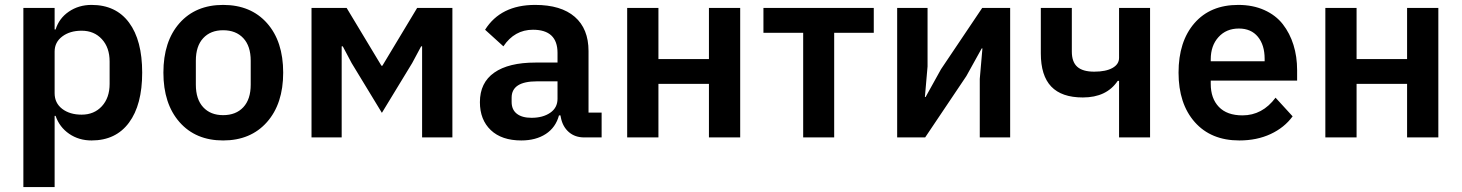

<svg xmlns="http://www.w3.org/2000/svg" viewBox="-20 -554 5892 774"><path d="M74.2 200.2V-522H200.2V-435.1H204.1Q218.3 -480.5 257.8 -507.3Q297.4 -534.2 349.1 -534.2Q447.3 -534.2 500.2 -462.9Q553.2 -391.6 553.2 -261.2Q553.2 -131.3 500 -59.6Q446.8 12.2 349.1 12.2Q297.9 12.2 258.8 -14.6Q219.7 -41.5 204.1 -86.9H200.2V200.2ZM309.1 -91.8Q359.4 -91.8 390.6 -125.7Q421.9 -159.7 421.9 -215.8V-306.2Q421.9 -362.3 390.6 -396.2Q359.4 -430.2 309.1 -430.2Q261.7 -430.2 231 -407Q200.2 -383.8 200.2 -346.2V-178.2Q200.2 -138.7 230.7 -115.2Q261.2 -91.8 309.1 -91.8Z M879.4 12.2Q768.6 12.2 703.6 -61.8Q638.7 -135.7 638.7 -261.2Q638.7 -387.2 703.6 -460.7Q768.6 -534.2 879.4 -534.2Q991.2 -534.2 1056.4 -460.7Q1121.6 -387.2 1121.6 -261.2Q1121.6 -135.7 1056.2 -61.8Q990.7 12.2 879.4 12.2ZM879.4 -89.8Q931.2 -89.8 960.9 -121.8Q990.7 -153.8 990.7 -212.9V-309.1Q990.7 -368.2 960.9 -400.1Q931.2 -432.1 879.4 -432.1Q828.6 -432.1 799.1 -400.1Q769.5 -368.2 769.5 -309.1V-212.9Q769.5 -153.8 799.1 -121.8Q828.6 -89.8 879.4 -89.8Z M1235.8 0V-522H1377.4L1517.6 -289.1H1521.5L1661.6 -522H1803.7V0H1681.6V-367.2H1677.7L1641.6 -299.8L1519.5 -99.1L1397.5 -299.8L1361.8 -367.2H1357.4V0Z M2081.5 12.2Q2002.4 12.2 1958.5 -29.5Q1914.6 -71.3 1914.6 -142.1Q1914.6 -220.7 1972.4 -261.2Q2030.3 -301.8 2138.7 -301.8H2227.5V-340.8Q2227.5 -434.1 2128.4 -434.1Q2054.2 -434.1 2009.3 -367.2L1935.5 -434.1Q1998.5 -534.2 2137.2 -534.2Q2241.7 -534.2 2297.1 -486.1Q2352.5 -438 2352.5 -348.1V-100.1H2405.3V0H2335.4Q2297.9 0 2273.2 -21.5Q2248.5 -43 2241.2 -79.1L2239.3 -88.9H2233.4Q2220.2 -40 2180.2 -13.9Q2140.1 12.2 2081.5 12.2ZM2122.6 -79.1Q2168.5 -79.1 2198 -99.4Q2227.5 -119.6 2227.5 -155.8V-226.1H2144.5Q2042.5 -226.1 2042.5 -160.2V-143.1Q2042.5 -111.8 2063.5 -95.5Q2084.5 -79.1 2122.6 -79.1Z M2508.3 0V-522H2634.3V-315.9H2837.9V-522H2963.9V0H2837.9V-215.8H2634.3V0Z M3217.8 0V-421.9H3057.6V-522H3502.4V-421.9H3342.8V0Z M3596.7 0V-522H3719.2V-286.1L3708.5 -163.1H3711.4L3773.4 -274.9L3939.5 -522H4052.2V0H3929.7V-235.8L3940.4 -358.9H3937.5L3875.5 -247.1L3709.5 0Z M4491.2 0V-228H4485.8Q4440.9 -161.1 4345.2 -161.1Q4259.8 -161.1 4217.8 -205.1Q4175.8 -249 4175.8 -338.9V-522H4300.8V-346.2Q4300.8 -304.2 4322.8 -284.7Q4344.7 -265.1 4391.1 -265.1Q4438 -265.1 4464.6 -280Q4491.2 -294.9 4491.2 -320.8V-522H4616.2V0Z M4976.1 12.2Q4861.8 12.2 4796.4 -61.8Q4731 -135.7 4731 -261.2Q4731 -386.7 4794.9 -460.4Q4858.9 -534.2 4971.7 -534.2Q5030.8 -534.2 5076.9 -513.4Q5123 -492.7 5151.4 -456.3Q5179.7 -419.9 5194.3 -373Q5209 -326.2 5209 -271V-229H4860.8V-215.8Q4860.8 -157.2 4893.6 -123Q4926.3 -88.9 4988.8 -88.9Q5068.8 -88.9 5122.1 -160.2L5190.9 -85Q5157.7 -39.6 5102.3 -13.7Q5046.9 12.2 4976.1 12.2ZM4860.8 -307.1H5078.1V-316.9Q5078.1 -372.6 5050.8 -405.8Q5023.4 -439 4974.1 -439Q4923.3 -439 4892.1 -404.5Q4860.8 -370.1 4860.8 -314.9Z M5322.8 0V-522H5448.7V-315.9H5652.3V-522H5778.3V0H5652.3V-215.8H5448.7V0Z"/></svg>

Font: Anuphan SemiBold
Style: Bold
Weight: 600
Designer: Mike Abbink, Paul van der Laan, Pieter van Rosmalen, Mint Tantisuwanna
Foundry: Bold Monday; Cadson Demak
Version: Version 3.002;hotconv 1.0.109;makeotfexe 2.5.65596